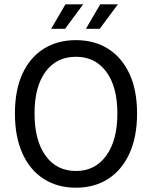

<svg xmlns="http://www.w3.org/2000/svg" viewBox="-20 -853 701 885"><path d="M330.1 12.2Q245.1 12.2 181.6 -28.3Q118.2 -68.8 83.5 -145.5Q48.8 -222.2 48.8 -330.1Q48.8 -438 83.5 -513.2Q118.2 -588.4 181.6 -628.2Q245.1 -668 330.1 -668Q415 -668 478.3 -628.2Q541.5 -588.4 576.7 -512.9Q611.8 -437.5 611.8 -330.1Q611.8 -222.2 576.7 -145.5Q541.5 -68.8 478.3 -28.3Q415 12.2 330.1 12.2ZM330.1 -64.9Q418.5 -64.9 469.7 -135.5Q521 -206.1 521 -330.1Q521 -453.6 469.7 -522.5Q418.5 -591.3 330.1 -591.3Q240.7 -591.3 189.9 -522.5Q139.2 -453.6 139.2 -330.1Q139.2 -206.1 189.9 -135.5Q240.7 -64.9 330.1 -64.9ZM376 -720.2 441.9 -833H523.4L439.5 -720.2ZM215.8 -720.2 281.7 -833H363.3L279.8 -720.2Z"/></svg>

Font: Varta Light Medium
Style: Regular
Weight: 500
Version: Version 1.004